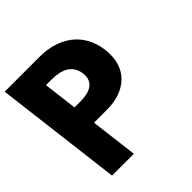

<svg xmlns="http://www.w3.org/2000/svg" viewBox="-245 -998 1171 1171"><g transform="rotate(-45 340.5 -412.5)"><path d="M-34.8 -825 66.5 0H254.5L216.9 -306H329.9C490.9 -306 600.3 -401 579.4 -571C558.4 -742 427.2 -825 266.2 -825ZM198.5 -456 171.6 -675H224.6C298.6 -675 371.7 -650 382.1 -565C392.4 -481 325.5 -456 251.5 -456Z"/></g></svg>

Font: Hussar
Style: BdOpOblOne
Weight: 700
Foundry: Cannot Into Space Fonts
Version: Version 2.00